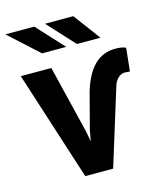

<svg xmlns="http://www.w3.org/2000/svg" viewBox="-122 -815 749 896"><g transform="rotate(-15 253.0 -367.5)"><path d="M128.9 -735.4H-10.7L131.8 -605.5H248.5ZM317.4 -735.4H180.7L300.3 -605.5H414.1ZM155.8 -528.3H8.3L178.2 0H313L427.2 -368.7C435.5 -397.5 456.5 -419.4 481.4 -419.4L505.9 -417.5L517.6 -529.3C505.4 -535.2 488.3 -538.1 467.3 -538.1C383.3 -538.1 331.1 -480 299.8 -375L254.4 -201.7L245.1 -149.9L235.4 -201.7Z"/></g></svg>

Font: Roboto
Style: Bold
Weight: 700
Designer: Google
Version: Version 2.137; 2017